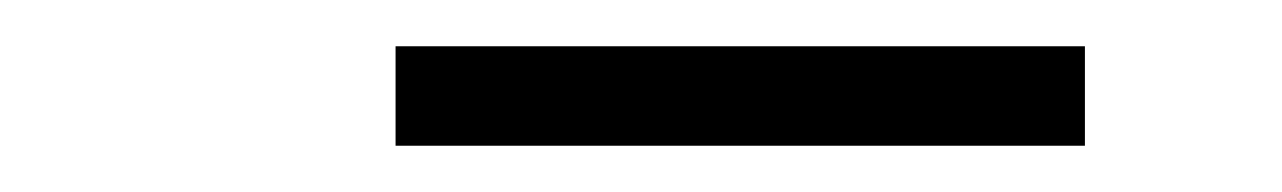

<svg xmlns="http://www.w3.org/2000/svg" viewBox="-20 -753 554 83"><path d="M151 -690V-733H449V-690Z"/></svg>

Font: Encode Sans SC Condensed Thin Light
Style: Regular
Weight: 300
Version: Version 3.002